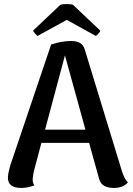

<svg xmlns="http://www.w3.org/2000/svg" viewBox="-20 -913 655 946"><path d="M165 -736Q160 -739 152 -748.5Q144 -758 143 -762L277 -889Q286 -893 308.5 -893Q331 -893 340 -889L474 -762Q474 -758 466 -748.5Q458 -739 452 -736L309 -815ZM580 -72Q592 -33 610 -14Q587 13 541 13Q479 13 468 -33L419 -209H184L147 -70Q141 -42 141 -29Q141 -9 150 0Q118 13 85 13Q19 13 19 -37Q19 -58 31 -99L232 -694Q285 -711 331 -711Q385 -711 397 -671ZM202 -274H401L300 -640Z"/></svg>

Font: Arima Koshi Semi Bold
Style: Regular
Weight: 600
Designer: Joana Correia and Natanael Gama
Foundry: NDISCOVER
Version: Version 1.019;PS 001.019;hotconv 1.0.88;makeotf.lib2.5.64775